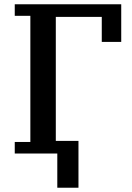

<svg xmlns="http://www.w3.org/2000/svg" viewBox="-20 -718 618 898"><path d="M49 -54H122V-644H49V-698H547V-522H456V-639H241V-59H347V160H248V0H49Z"/></svg>

Font: IBM Plex Serif Medm
Style: Regular
Weight: 500
Designer: Mike Abbink, Paul van der Laan, Pieter van Rosmalen
Foundry: Bold Monday
Version: Version 3.001